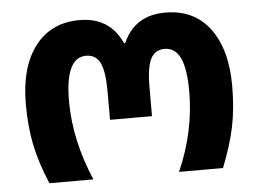

<svg xmlns="http://www.w3.org/2000/svg" viewBox="-44 -614 902 670"><g transform="rotate(-5 406.5 -279.0)"><path d="M45 -283Q45 -411 101 -484.5Q157 -558 257 -558Q363 -558 405 -464H409Q450 -558 557 -558Q658 -558 713 -484.5Q768 -411 768 -283Q768 -205 755 -141.5Q742 -78 711 0H557Q617 -136 617 -277Q617 -356 599 -394Q581 -432 544 -432Q510 -432 495 -402Q480 -372 480 -302V-202H333V-302Q333 -372 318 -402Q303 -432 269 -432Q196 -432 196 -279Q196 -143 257 0H103Q71 -76 58 -140Q45 -204 45 -283Z"/></g></svg>

Font: Noto Sans Georgian Bold Narrow
Style: Regular
Weight: 700
Width: 4
Designer: Monotype Design team
Foundry: Monotype Imaging Inc.
Version: Version 1.000